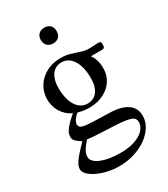

<svg xmlns="http://www.w3.org/2000/svg" viewBox="-210 -743 921 1055"><g transform="rotate(-30 250.0 -216.0)"><path d="M481.9 -407.7Q481.9 -405.3 481 -398.7Q480 -392.1 477.5 -388.7Q475.1 -386.7 470.9 -386Q466.8 -385.3 461.9 -384.8Q456.5 -384.3 450.2 -384.8H393.1Q405.8 -367.7 412.6 -345.5Q419.4 -323.2 419.4 -295.4Q419.9 -264.6 408.2 -237.3Q396.5 -210 373.8 -189.2Q351.1 -168.5 318.4 -156.2Q285.6 -144 243.7 -144Q226.6 -144 209.5 -146.5Q192.4 -148.9 175.3 -154.3Q165.5 -147 156.7 -137.2Q147.9 -127.4 143.1 -117.4Q138.2 -107.4 138.4 -97.9Q138.7 -88.4 146 -81.5Q148.9 -78.6 153.1 -76.7Q157.2 -74.7 164.6 -73Q171.9 -71.3 183.6 -70.1Q195.3 -68.8 213.6 -68.1Q231.9 -67.4 258.1 -66.4Q284.2 -65.4 320.3 -64.5Q329.1 -64.5 344 -63.7Q358.9 -63 376.5 -59.8Q394 -56.6 411.6 -50Q429.2 -43.5 443.8 -32Q458.5 -20.5 467.5 -2.4Q476.6 15.6 476.6 41.5Q476.6 75.2 457.5 106.7Q438.5 138.2 404.8 162.8Q371.1 187.5 325.4 202.1Q279.8 216.8 226.1 216.8Q189 216.8 153.6 208.5Q118.2 200.2 90.8 187Q63.5 173.8 46.6 157Q29.8 140.1 29.8 123Q29.8 113.3 33.9 102.1Q38.1 90.8 48.1 76.2Q58.1 61.5 75.4 42Q92.8 22.5 119.1 -3.9Q96.7 -18.1 85 -29.3Q73.2 -40.5 73.2 -57.6Q73.2 -66.4 75.9 -75.9Q78.6 -85.4 86.9 -97.7Q95.2 -109.9 110.6 -126Q126 -142.1 151.4 -163.6Q129.9 -172.9 114 -187.7Q98.1 -202.6 87.4 -220.5Q76.7 -238.3 71.5 -258.5Q66.4 -278.8 66.4 -299.3Q66.4 -330.6 78.6 -359.6Q90.8 -388.7 113.5 -410.9Q136.2 -433.1 169.4 -446.5Q202.6 -460 244.1 -460Q272.9 -460 293.5 -454.6Q314 -449.2 331.3 -443.1Q348.6 -437 366.2 -431.6Q383.8 -426.3 406.7 -426.3Q421.9 -426.3 431.9 -427Q441.9 -427.7 449.2 -428.2Q456.5 -428.7 462.4 -428.7Q468.8 -428.7 475.6 -427.2Q481.9 -425.8 481.9 -407.7ZM333 -282.7Q333 -317.4 326.4 -345.7Q319.8 -374 307.1 -394.3Q294.4 -414.6 276.6 -425.8Q258.8 -437 235.8 -437Q218.3 -437 202.9 -430.4Q187.5 -423.8 176 -409.4Q164.6 -395 158 -373Q151.4 -351.1 151.4 -320.3Q151.4 -287.1 158 -259.3Q164.6 -231.4 177 -211.2Q189.5 -190.9 207.5 -179.7Q225.6 -168.5 249 -168.5Q266.6 -168.5 282 -175Q297.4 -181.6 308.8 -195.6Q320.3 -209.5 326.7 -231Q333 -252.4 333 -282.7ZM440.9 59.6Q440.9 47.9 435.8 39.3Q430.7 30.8 416.7 25.1Q402.8 19.5 378.7 16.1Q354.5 12.7 315.9 10.7Q260.7 8.3 218.3 6.3Q175.8 4.4 146 0Q125 24.4 112.5 43.7Q100.1 63 100.1 85.4Q100.1 101.1 112.3 114Q124.5 127 147 136.5Q169.4 146 200.4 151.4Q231.4 156.7 269 156.7Q313 156.7 345.2 148.2Q377.4 139.6 398.7 125.7Q419.9 111.8 430.4 94.5Q440.9 77.1 440.9 59.6ZM299.3 -599.6Q299.3 -575.7 286.1 -562.5Q272.9 -549.3 249 -549.3Q226.6 -549.3 212.9 -563Q199.2 -576.7 199.2 -599.6Q199.2 -622.1 212.9 -635.7Q226.6 -649.4 249 -649.4Q272.9 -649.4 286.1 -636.2Q299.3 -623 299.3 -599.6Z"/></g></svg>

Font: Doulos SIL Phon
Style: Regular
Weight: 400
Designer: Walt Agee, Victor Gaultney, Peter Martin, Debbi Hosken, Becca Hirsbrunner
Foundry: SIL International
Version: Version 5.000